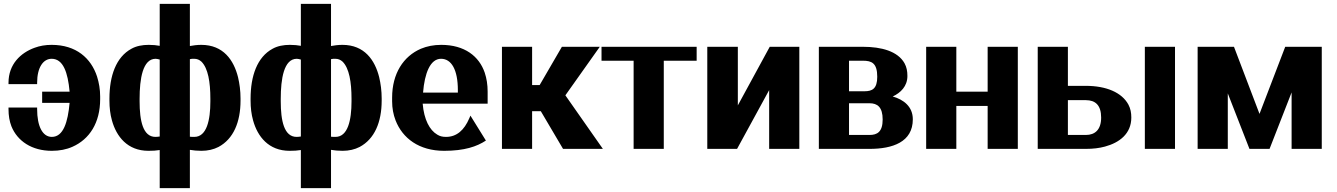

<svg xmlns="http://www.w3.org/2000/svg" viewBox="-20 -770 6917 993"><path d="M24 -206C24 -172 29 -143 39 -117C70 -40 145 10 248 10C288 10 324 3 355 -11C443 -50 498 -135 498 -257V-271C498 -308 492 -342 482 -374C451 -469 374 -538 247 -538C215 -538 186 -533 159 -523C87 -497 24 -438 24 -342V-335H172V-342C172 -422 204 -466 247 -466C307 -466 331 -395 340 -296H198V-238H340C331 -139 308 -62 248 -62C200 -62 172 -117 172 -206V-214H24Z M546 -250C546 -213 550 -179 559 -147C582 -64 639 10 748 10C770 10 788 9 806 6V203H962V5C979 8 1000 10 1022 10C1055 10 1085 3 1110 -10C1187 -51 1224 -138 1224 -250V-260C1224 -301 1219 -337 1211 -371C1189 -459 1135 -538 1021 -538C998 -538 979 -535 962 -532V-750H806V-533C791 -536 771 -538 749 -538C716 -538 685 -532 660 -518C580 -475 546 -377 546 -260ZM702 -246V-259C702 -362 718 -466 785 -466C792 -466 797 -464 806 -462V-64C799 -63 791 -62 784 -62C719 -62 702 -146 702 -246ZM962 -63V-464C968 -466 976 -466 984 -466C999 -466 1011 -461 1022 -451C1056 -417 1068 -346 1068 -259V-246C1068 -148 1049 -62 985 -62C976 -62 969 -62 962 -63Z M1276 -250C1276 -213 1280 -179 1289 -147C1312 -64 1369 10 1478 10C1500 10 1518 9 1536 6V203H1692V5C1709 8 1730 10 1752 10C1785 10 1815 3 1840 -10C1917 -51 1954 -138 1954 -250V-260C1954 -301 1949 -337 1941 -371C1919 -459 1865 -538 1751 -538C1728 -538 1709 -535 1692 -532V-750H1536V-533C1521 -536 1501 -538 1479 -538C1446 -538 1415 -532 1390 -518C1310 -475 1276 -377 1276 -260ZM1432 -246V-259C1432 -362 1448 -466 1515 -466C1522 -466 1527 -464 1536 -462V-64C1529 -63 1521 -62 1514 -62C1449 -62 1432 -146 1432 -246ZM1692 -63V-464C1698 -466 1706 -466 1714 -466C1729 -466 1741 -461 1752 -451C1786 -417 1798 -346 1798 -259V-246C1798 -148 1779 -62 1715 -62C1706 -62 1699 -62 1692 -63Z M2008 -246C2008 -211 2014 -178 2026 -147C2062 -55 2147 10 2277 10C2382 10 2446 -12 2493 -43L2413 -172L2407 -158C2381 -97 2342 -62 2287 -62C2269 -62 2255 -65 2241 -74C2202 -97 2173 -151 2166 -234H2502V-296C2502 -332 2497 -364 2487 -394C2458 -479 2383 -538 2262 -538C2223 -538 2188 -531 2157 -518C2066 -479 2008 -389 2008 -265ZM2168 -291C2176 -391 2205 -466 2261 -466C2315 -466 2348 -409 2348 -304V-291Z M2576 0H2732V-195H2777L2892 0H3098L2904 -277L3082 -528H2886L2771 -330H2732V-528H2576Z M3091 -456H3257V0H3413V-456H3583V-528H3091Z M3638 0H3792L3958 -304V0H4114V-528H3961L3796 -225V-528H3638Z M4215 0H4477C4596 0 4701 -35 4701 -153C4701 -219 4653 -255 4597 -271C4638 -290 4673 -324 4673 -377C4673 -402 4669 -423 4658 -443C4623 -505 4539 -528 4443 -528H4215ZM4371 -72V-236H4477C4518 -236 4545 -216 4545 -152C4545 -88 4517 -72 4477 -72ZM4371 -298V-456H4443C4488 -456 4517 -444 4517 -373C4517 -311 4491 -298 4451 -298Z M4770 0H4926V-222H5088V0H5244V-528H5088V-296H4926V-528H4770Z M5347 0H5596C5633 0 5666 -4 5695 -12C5769 -32 5831 -78 5831 -162C5831 -187 5827 -208 5816 -229C5782 -292 5701 -326 5596 -326H5503V-528H5347ZM5503 -72V-252H5596C5645 -252 5675 -226 5675 -162C5675 -99 5643 -72 5596 -72ZM5901 0H6057V-528H5901Z M6174 0H6330V-287L6442 0H6546L6660 -292V0H6816V-528H6627L6494 -181L6362 -528H6174Z"/></svg>

Font: Aerodynamic
Style: Bd
Weight: 500
Designer: Google
Version: Version 2.000980; 2014